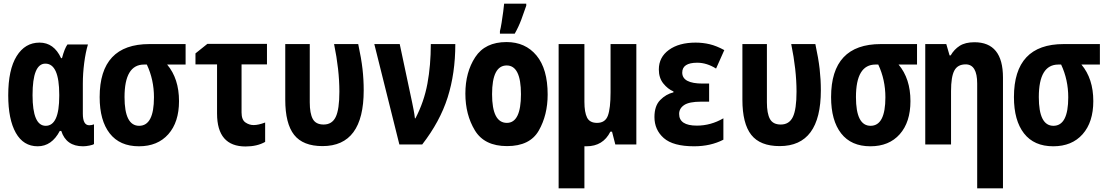

<svg xmlns="http://www.w3.org/2000/svg" viewBox="-20 -790 6040 1050"><path d="M307 -74H315Q342 10 434 10Q450 10 469.5 6Q489 2 494 -2V-110Q482 -105 468 -105Q433 -105 433 -168V-333Q433 -388 440.5 -446Q448 -504 461 -547H349Q333 -525 319 -472H314Q275 -557 196 -557Q117 -557 71 -483Q25 -409 25 -269Q25 -137 66.5 -63.5Q108 10 186 10Q263 10 307 -74ZM158 -270Q158 -442 228 -442Q304 -442 304 -272V-265Q304 -102 230 -102Q158 -102 158 -270Z M959 -237Q959 -360 894 -437H995V-549H797Q525 -549 525 -259Q525 -131 580 -60.5Q635 10 740 10Q842 10 900.5 -56Q959 -122 959 -237ZM661 -259Q661 -437 768 -437H783Q822 -354 822 -258Q822 -102 741 -102Q661 -102 661 -259Z M1430 -14V-120Q1393 -106 1367 -106Q1343 -106 1322 -120.5Q1301 -135 1301 -175V-438H1440V-550H1114L1049 -498V-438H1167V-169Q1167 11 1323 11Q1386 11 1430 -14Z M1969 -296Q1969 -355 1962.5 -412.5Q1956 -470 1939 -549H1807Q1836 -408 1836 -289Q1836 -192 1816 -150.5Q1796 -109 1750 -109Q1707 -109 1690.5 -139.5Q1674 -170 1674 -230V-549H1540V-245Q1540 -114 1588.5 -52.5Q1637 9 1744 9Q1969 9 1969 -296Z M2289 0Q2386 -125 2428 -257Q2470 -389 2470 -549H2336Q2336 -433 2317.5 -333Q2299 -233 2252 -143H2249Q2247 -163 2242 -189Q2237 -215 2234 -229L2166 -549H2027L2164 0Z M2795 -606Q2816 -643 2831 -683Q2846 -723 2858 -759V-770H2737Q2736 -757 2732 -726.5Q2728 -696 2723 -665Q2718 -634 2714 -620V-606ZM2975 -273Q2975 -413 2914 -486.5Q2853 -560 2750 -560Q2633 -560 2579 -477.5Q2525 -395 2525 -278Q2525 -163 2577 -77Q2629 9 2753 9Q2878 9 2926.5 -76Q2975 -161 2975 -273ZM2671 -275Q2671 -432 2751 -432Q2829 -432 2829 -275Q2829 -118 2752 -118Q2671 -118 2671 -275Z M3187 10Q3278 10 3318 -70H3327L3345 0H3460V-549H3319V-285Q3319 -198 3304.5 -158Q3290 -118 3245 -118Q3205 -118 3190.5 -147Q3176 -176 3176 -233V-549H3035V240H3176V10Q3181 10 3187 10Z M3936 -26V-143Q3867 -103 3791 -103Q3694 -103 3694 -167Q3694 -197 3721.5 -215.5Q3749 -234 3814 -234H3858V-333H3823Q3711 -333 3711 -393Q3711 -447 3793 -447Q3845 -447 3896 -415L3941 -516Q3899 -539 3861.5 -548Q3824 -557 3784 -557Q3693 -557 3638 -517Q3583 -477 3583 -410Q3583 -364 3607.5 -333.5Q3632 -303 3663 -290V-285Q3622 -275 3590.5 -243Q3559 -211 3559 -150Q3559 -80 3610 -35Q3661 10 3776 10Q3866 10 3936 -26Z M4469 -296Q4469 -355 4462.5 -412.5Q4456 -470 4439 -549H4307Q4336 -408 4336 -289Q4336 -192 4316 -150.5Q4296 -109 4250 -109Q4207 -109 4190.5 -139.5Q4174 -170 4174 -230V-549H4040V-245Q4040 -114 4088.5 -52.5Q4137 9 4244 9Q4469 9 4469 -296Z M4959 -237Q4959 -360 4894 -437H4995V-549H4797Q4525 -549 4525 -259Q4525 -131 4580 -60.5Q4635 10 4740 10Q4842 10 4900.5 -56Q4959 -122 4959 -237ZM4661 -259Q4661 -437 4768 -437H4783Q4822 -354 4822 -258Q4822 -102 4741 -102Q4661 -102 4661 -259Z M5465 240V-366Q5465 -559 5309 -559Q5259 -559 5228.5 -539.5Q5198 -520 5179 -487H5173L5155 -549H5040V0H5181V-292Q5181 -370 5199 -404Q5217 -438 5261 -438Q5324 -438 5324 -333V240Z M5959 -237Q5959 -360 5894 -437H5995V-549H5797Q5525 -549 5525 -259Q5525 -131 5580 -60.5Q5635 10 5740 10Q5842 10 5900.5 -56Q5959 -122 5959 -237ZM5661 -259Q5661 -437 5768 -437H5783Q5822 -354 5822 -258Q5822 -102 5741 -102Q5661 -102 5661 -259Z"/></svg>

Font: Noto Sans Mono UI Condensed ExtraBold
Style: Regular
Weight: 800
Width: 3
Designer: Monotype Design team
Foundry: Monotype Imaging Inc.
Version: 1.000